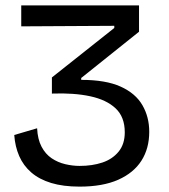

<svg xmlns="http://www.w3.org/2000/svg" viewBox="-20 -680 630 714"><path d="M276 14Q215 14 170.5 0.5Q126 -13 96.5 -38.5Q67 -64 51.5 -99.5Q36 -135 33 -178L118 -203Q120 -162 134.5 -134.5Q149 -107 172 -91.5Q195 -76 222.5 -69.5Q250 -63 276 -63Q323 -63 360.5 -75.5Q398 -88 421 -116Q444 -144 444 -188Q444 -245 410 -277Q376 -309 315.5 -322Q255 -335 173 -332V-392L405 -576V-584L59 -582V-660H497V-562L282 -390V-383Q373 -383 428.5 -358Q484 -333 509.5 -289Q535 -245 535 -190Q535 -128 506 -82.5Q477 -37 419.5 -11.5Q362 14 276 14Z"/></svg>

Font: Bricolage Grotesque
Style: Regular
Weight: 400
Designer: Mathieu Triay
Foundry: Atelier Triay
Version: Version 1.001;gftools[0.9.33.dev8+g029e19f]